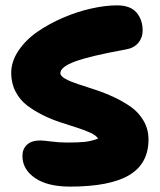

<svg xmlns="http://www.w3.org/2000/svg" viewBox="-20 -755 598 719"><path d="M242.2 -56.2Q157.7 -56.2 110.8 -88.6Q64 -121.1 64 -170.9Q64 -197.3 81.1 -213.1Q98.1 -229 130.9 -229Q141.6 -229 171.9 -225.1Q202.1 -221.2 231 -221.2Q275.4 -221.2 298.8 -223.9Q322.3 -226.6 347.2 -235.8Q341.3 -247.1 320.1 -257.1Q298.8 -267.1 270 -276.4Q241.2 -285.6 207.3 -296.6Q173.3 -307.6 140.9 -323.7Q108.4 -339.8 81.5 -360.1Q54.7 -380.4 38.3 -411.9Q22 -443.4 22 -481.9Q22 -524.9 49.3 -565.4Q76.7 -606 120.1 -636Q163.6 -666 216.3 -688.7Q269 -711.4 321.8 -723.1Q374.5 -734.9 418 -734.9Q468.3 -734.9 491.2 -708Q514.2 -681.2 514.2 -640.1Q514.2 -613.8 497.6 -594.2Q481 -574.7 451.2 -569.8Q316.9 -545.4 261.5 -524.9Q206.1 -504.4 206.1 -481Q206.1 -470.2 224.4 -460Q242.7 -449.7 271.7 -440.2Q300.8 -430.7 335.9 -419.2Q371.1 -407.7 406.2 -391.4Q441.4 -375 470.5 -354.5Q499.5 -334 517.8 -302.5Q536.1 -271 536.1 -232.9Q536.1 -142.1 463.6 -99.1Q391.1 -56.2 242.2 -56.2Z"/></svg>

Font: Shantell Sans Irregular Bouncy
Style: Regular
Weight: 800
Designer: Stephen Nixon, Anya Danilova, Shantell Martin
Foundry: Arrow Type
Version: Version 1.006;[9816181b4]